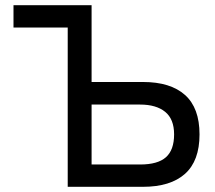

<svg xmlns="http://www.w3.org/2000/svg" viewBox="-20 -720 830 740"><path d="M241 0V-614H32V-700H333V-404H531Q637 -404 693 -354Q749 -304 749 -202Q749 -100 693 -50Q637 0 531 0ZM333 -86H520Q588 -86 619.5 -114Q651 -142 651 -202Q651 -261 616.5 -289Q582 -317 520 -317H333Z"/></svg>

Font: Zen Kaku Gothic New Medium
Style: Regular
Weight: 500
Designer: Yoshimichi Ohira
Foundry: Positype
Version: Version 1.002